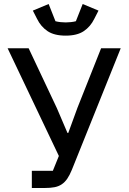

<svg xmlns="http://www.w3.org/2000/svg" viewBox="-20 -939 642 959"><path d="M139 -86H244L274 -160L18 -698H123L264 -399L317 -275H321L367 -401L485 -698H583L339 -91Q328 -64 316 -46.5Q304 -29 288.5 -18.5Q273 -8 252.5 -4Q232 0 203 0H139ZM308 -761Q251 -761 217.5 -783.5Q184 -806 165 -845L144 -886L223 -919L257 -833Q268 -830 282 -828.5Q296 -827 308 -827Q320 -827 334 -828.5Q348 -830 359 -833L393 -919L472 -886L451 -845Q432 -806 398.5 -783.5Q365 -761 308 -761Z"/></svg>

Font: IBM Plex Sans Text
Style: Regular
Weight: 450
Designer: Mike Abbink, Paul van der Laan, Pieter van Rosmalen
Foundry: Bold Monday
Version: Version 3.005